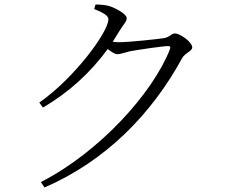

<svg xmlns="http://www.w3.org/2000/svg" viewBox="-20 -787 1040 850"><path d="M161 19 177 43C449 -75 651 -282 786 -529C800 -554 831 -560 831 -577C831 -601 777 -639 754 -639C738 -639 734 -623 705 -618C678 -614 554 -600 502 -600L479 -602L512 -655C527 -680 541 -691 541 -707C541 -724 494 -751 461 -761C440 -766 420 -767 403 -767L397 -747C432 -733 460 -719 460 -702C460 -645 308 -440 154 -333L170 -311C284 -377 380 -465 457 -570C473 -557 489 -547 500 -547C513 -547 534 -555 555 -560C593 -567 702 -583 724 -583C733 -583 736 -580 732 -568C655 -373 419 -113 161 19Z"/></svg>

Font: Noto Serif CJK HK Light
Style: Regular
Weight: 300
Designer: Ryoko NISHIZUKA 西塚涼子 (kana & ideographs); Frank Grießhammer (Latin, Greek & Cyrillic); Wenlong ZHANG 张文龙 (bopomofo); San
Foundry: Adobe
Version: Version 2.001;hotconv 1.1.0;makeotfexe 2.6.0